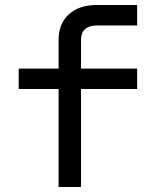

<svg xmlns="http://www.w3.org/2000/svg" viewBox="-20 -750 640 770"><path d="M215 0V-393H55V-475H215V-590Q215 -655 256 -692.5Q297 -730 369 -730H530V-648H369Q338 -648 321.5 -633.5Q305 -619 305 -590V-475H530V-393H305V0Z"/></svg>

Font: Atlassian Mono
Style: Regular
Weight: 400
Monospace: yes
Designer: Philipp Nurullin, Konstantin Bulenkov
Foundry: Modifications by Atlassian Pty Ltd, manufactured by JetBrains
Version: Version 2.304